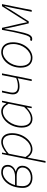

<svg xmlns="http://www.w3.org/2000/svg" viewBox="1148 -1678 752 3088"><g transform="rotate(-90 1524.0 -134.0)"><path d="M208 12C326 12 402 -60 402 -150C402 -214 362 -244 312 -254V-258C368 -276 416 -321 416 -384C416 -454 376 -490 294 -490C180 -490 46 -370 46 -140C46 -46 108 12 208 12ZM210 -14C124 -14 74 -64 74 -146C74 -181 78 -213 84 -242H235C322 -242 374 -210 374 -148C374 -74 304 -14 210 -14ZM292 -464C358 -464 388 -436 388 -382C388 -324 335 -268 226 -268H90C127 -396 219 -464 292 -464Z M450 222H478L512 42L534 -68H536C564 -22 608 12 666 12C798 12 926 -134 926 -318C926 -429 870 -490 786 -490C718 -490 658 -450 606 -408H602L614 -478H590ZM668 -14C620 -14 580 -38 542 -102L596 -370C654 -424 728 -464 784 -464C854 -464 898 -413 898 -312C898 -164 788 -14 668 -14Z M1156 12C1224 12 1286 -26 1336 -78H1340L1328 0H1352L1448 -478H1424L1406 -410H1402C1376 -458 1334 -490 1276 -490C1144 -490 1016 -344 1016 -160C1016 -48 1072 12 1156 12ZM1158 -14C1088 -14 1044 -64 1044 -166C1044 -314 1154 -464 1274 -464C1322 -464 1362 -438 1400 -372L1348 -122C1288 -54 1224 -14 1158 -14Z M1764 0H1792L1888 -478H1860L1814 -250C1773 -232 1732 -222 1682 -222C1614 -222 1578 -246 1578 -308C1578 -325 1581 -344 1586 -366L1610 -478H1582L1558 -366C1553 -342 1550 -319 1550 -302C1550 -226 1602 -196 1680 -196C1720 -196 1771 -206 1810 -226Z M2138 12C2268 12 2388 -124 2388 -302C2388 -422 2326 -490 2230 -490C2100 -490 1980 -354 1980 -176C1980 -56 2042 12 2138 12ZM2140 -14C2056 -14 2008 -72 2008 -182C2008 -334 2120 -464 2228 -464C2312 -464 2360 -406 2360 -296C2360 -144 2248 -14 2140 -14Z M2444 8C2486 8 2517 -31 2540 -122C2568 -235 2586 -323 2602 -434H2606C2614 -395 2620 -363 2628 -326L2692 -48H2724L2901 -326C2922 -362 2942 -396 2965 -434H2969C2956 -384 2944 -326 2937 -292L2878 0H2906L3002 -478H2968L2792 -202C2767 -162 2740 -118 2714 -76H2710C2702 -117 2693 -160 2684 -200L2620 -478H2588C2568 -360 2544 -244 2512 -126C2493 -55 2474 -22 2444 -22C2436 -22 2426 -24 2420 -26L2410 2C2418 6 2430 8 2444 8Z"/></g></svg>

Font: Source Sans Pro ExtraLight
Style: Italic
Weight: 200
Italic angle: -11°
Designer: Paul D. Hunt
Foundry: Adobe Systems Incorporated
Version: Version 3.006;hotconv 1.0.111;makeotfexe 2.5.65597